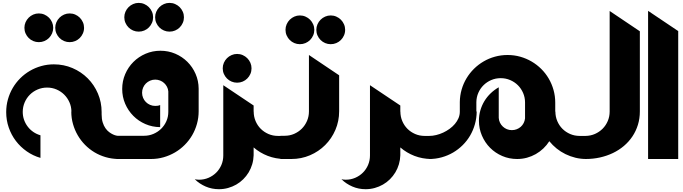

<svg xmlns="http://www.w3.org/2000/svg" viewBox="-20 -1113 4784 1344"><path d="M251.5 -1019Q272.5 -1019 290.8 -1011Q309.1 -1002.9 322.8 -989.3Q336.4 -975.6 344.5 -957.3Q352.5 -939 352.5 -918.5Q352.5 -897.5 344.5 -879.2Q336.4 -860.8 322.8 -847.2Q309.1 -833.5 290.8 -825.7Q272.5 -817.9 251.5 -817.9Q231 -817.9 212.6 -825.7Q194.3 -833.5 180.7 -847.2Q167 -860.8 158.9 -879.2Q150.9 -897.5 150.9 -918.5Q150.9 -939 158.9 -957.3Q167 -975.6 180.7 -989.3Q194.3 -1002.9 212.6 -1011Q231 -1019 251.5 -1019ZM467.3 -1019Q488.3 -1019 506.6 -1011Q524.9 -1002.9 538.6 -989.3Q552.2 -975.6 560.3 -957.3Q568.4 -939 568.4 -918.5Q568.4 -897.5 560.3 -879.2Q552.2 -860.8 538.6 -847.2Q524.9 -833.5 506.6 -825.7Q488.3 -817.9 467.3 -817.9Q446.8 -817.9 428.5 -825.7Q410.2 -833.5 396.5 -847.2Q382.8 -860.8 374.8 -879.2Q366.7 -897.5 366.7 -918.5Q366.7 -939 374.8 -957.3Q382.8 -975.6 396.5 -989.3Q410.2 -1002.9 428.5 -1011Q446.8 -1019 467.3 -1019ZM480 -332.5Q479.5 -367.2 465.8 -397.7Q452.1 -428.2 429.2 -450.9Q406.2 -473.6 375.5 -486.8Q344.7 -500 309.6 -500Q274.4 -500 243.2 -486.6Q211.9 -473.1 189 -450.2Q166 -427.2 152.6 -396Q139.2 -364.7 139.2 -329.6Q139.2 -300.3 148.4 -274.2Q157.7 -248 174.1 -226.6Q190.4 -205.1 213.1 -189.5Q235.8 -173.8 263.2 -166V-7.8Q210.9 -22.9 167 -53.7Q123 -84.5 91.1 -126.5Q59.1 -168.5 41.3 -220Q23.4 -271.5 23.4 -328.1Q23.4 -374.5 35.4 -417.2Q47.4 -460 69.1 -497.1Q90.8 -534.2 121.3 -564.7Q151.9 -595.2 189 -616.9Q226.1 -638.7 268.6 -650.6Q311 -662.6 356.9 -662.6Q426.3 -662.6 487.3 -636.5Q548.3 -610.4 593.8 -564.9Q639.2 -519.5 665.3 -458.5Q691.4 -397.5 691.4 -328.1V-312.5Q691.4 -279.8 699 -255.9Q706.5 -231.9 718.3 -215.3Q730 -198.7 744.1 -188.2Q758.3 -177.7 771 -171.9Q783.7 -166 793.2 -164.1Q802.7 -162.1 805.7 -162.1Q805.7 -162.1 804.9 -162.1Q804.2 -162.1 804.2 -161.9Q804.2 -161.6 805.2 -161.6Q806.2 -161.6 810.1 -161.6V0H805.7Q760.7 -1 719 -13.2Q677.2 -25.4 641.1 -47.1Q605 -68.8 575.2 -99.1Q545.4 -129.4 524.2 -166Q502.9 -202.6 491 -244.6Q479 -286.6 479 -332Z M1370.6 -334.5Q1370.6 -288.6 1358.6 -245.8Q1346.7 -203.1 1325 -166Q1303.2 -128.9 1272.7 -98.4Q1242.2 -67.9 1205.1 -46.1Q1168 -24.4 1125.5 -12.2Q1083 0 1037.1 0H795.4V-162.6H988.8Q1023.4 -162.6 1054.2 -175.8Q1085 -189 1108.2 -211.7Q1131.3 -234.4 1144.8 -264.9Q1158.2 -295.4 1158.2 -330.1V-473.1Q1156.7 -490.7 1148.9 -505.6Q1141.1 -520.5 1128.9 -531.7Q1116.7 -543 1100.6 -549.3Q1084.5 -555.7 1066.4 -555.7Q1047.4 -555.7 1030.5 -548.3Q1013.7 -541 1001.2 -528.6Q988.8 -516.1 981.7 -499.5Q974.6 -482.9 974.6 -463.9Q974.6 -444.8 981.7 -428Q988.8 -411.1 1001.2 -398.7Q1013.7 -386.2 1030.5 -378.9Q1047.4 -371.6 1066.4 -371.6Q1075.7 -371.6 1084.2 -372.8Q1092.8 -374 1101.1 -377.9V-223.1Q1045.9 -223.6 997.6 -244.6Q949.2 -265.6 913.1 -302Q877 -338.4 856.2 -386.7Q835.4 -435.1 835.4 -490.2Q835.4 -545.4 856.4 -594.2Q877.4 -643.1 913.8 -679.4Q950.2 -715.8 999 -736.8Q1047.9 -757.8 1103 -757.8Q1158.2 -757.8 1206.8 -737.1Q1255.4 -716.3 1291.7 -680.2Q1328.1 -644 1349.1 -595.7Q1370.1 -547.4 1370.6 -492.7ZM950.7 -1092.8Q971.7 -1092.8 990 -1084.7Q1008.3 -1076.7 1022 -1063Q1035.6 -1049.3 1043.7 -1031Q1051.8 -1012.7 1051.8 -992.2Q1051.8 -971.2 1043.7 -952.9Q1035.6 -934.6 1022 -920.9Q1008.3 -907.2 990 -899.4Q971.7 -891.6 950.7 -891.6Q930.2 -891.6 911.9 -899.4Q893.6 -907.2 879.9 -920.9Q866.2 -934.6 858.2 -952.9Q850.1 -971.2 850.1 -992.2Q850.1 -1012.7 858.2 -1031Q866.2 -1049.3 879.9 -1063Q893.6 -1076.7 911.9 -1084.7Q930.2 -1092.8 950.7 -1092.8ZM1166.5 -1092.8Q1187.5 -1092.8 1205.8 -1084.7Q1224.1 -1076.7 1237.8 -1063Q1251.5 -1049.3 1259.5 -1031Q1267.6 -1012.7 1267.6 -992.2Q1267.6 -971.2 1259.5 -952.9Q1251.5 -934.6 1237.8 -920.9Q1224.1 -907.2 1205.8 -899.4Q1187.5 -891.6 1166.5 -891.6Q1146 -891.6 1127.7 -899.4Q1109.4 -907.2 1095.7 -920.9Q1082 -934.6 1074 -952.9Q1065.9 -971.2 1065.9 -992.2Q1065.9 -1012.7 1074 -1031Q1082 -1049.3 1095.7 -1063Q1109.4 -1076.7 1127.7 -1084.7Q1146 -1092.8 1166.5 -1092.8Z M1639.6 -735.4Q1660.6 -735.4 1679 -727.3Q1697.3 -719.2 1710.9 -705.6Q1724.6 -691.9 1732.7 -673.6Q1740.7 -655.3 1740.7 -634.8Q1740.7 -613.8 1732.7 -595.5Q1724.6 -577.1 1710.9 -563.5Q1697.3 -549.8 1679 -542Q1660.6 -534.2 1639.6 -534.2Q1619.1 -534.2 1600.8 -542Q1582.5 -549.8 1568.8 -563.5Q1555.2 -577.1 1547.1 -595.5Q1539.1 -613.8 1539.1 -634.8Q1539.1 -655.3 1547.1 -673.6Q1555.2 -691.9 1568.8 -705.6Q1582.5 -719.2 1600.8 -727.3Q1619.1 -735.4 1639.6 -735.4ZM1972.2 0Q1909.7 -0.5 1854.5 -21.7Q1799.3 -43 1755.4 -81.1V-25.9Q1754.4 6.8 1745.4 37.1Q1736.3 67.4 1720.5 93.8Q1704.6 120.1 1682.6 141.8Q1660.6 163.6 1633.8 179Q1606.9 194.3 1576.2 202.9Q1545.4 211.4 1512.2 211.4Q1462.9 211.4 1419.4 192.6Q1376 173.8 1343.3 141.6Q1350.1 143.1 1357.9 144Q1365.7 145 1373.5 145Q1408.7 145 1439.7 131.6Q1470.7 118.2 1493.7 95.2Q1516.6 72.3 1529.8 41.5Q1543 10.7 1543 -24.4V-516.6L1755.4 -374.5V-332H1755.9Q1755.9 -296.9 1769 -265.6Q1782.2 -234.4 1805.2 -211.4Q1828.1 -188.5 1859.1 -175Q1890.1 -161.6 1925.8 -161.6H1972.2Z M2142.6 -728 2354 -585.9V-334.5Q2354 -265.1 2327.9 -204.1Q2301.8 -143.1 2256.3 -97.7Q2210.9 -52.2 2149.9 -26.1Q2088.9 0 2019.5 0H1943.4V-162.6H1973.1Q2008.3 -162.6 2039.1 -176Q2069.8 -189.5 2092.8 -212.4Q2115.7 -235.4 2129.2 -266.6Q2142.6 -297.9 2142.6 -333V-334.5ZM2079.1 -1004.9Q2100.1 -1004.9 2118.4 -996.8Q2136.7 -988.8 2150.4 -975.1Q2164.1 -961.4 2172.1 -943.1Q2180.2 -924.8 2180.2 -904.3Q2180.2 -883.3 2172.1 -865Q2164.1 -846.7 2150.4 -833Q2136.7 -819.3 2118.4 -811.5Q2100.1 -803.7 2079.1 -803.7Q2058.6 -803.7 2040.3 -811.5Q2022 -819.3 2008.3 -833Q1994.6 -846.7 1986.6 -865Q1978.5 -883.3 1978.5 -904.3Q1978.5 -924.8 1986.6 -943.1Q1994.6 -961.4 2008.3 -975.1Q2022 -988.8 2040.3 -996.8Q2058.6 -1004.9 2079.1 -1004.9ZM2294.9 -1004.9Q2315.9 -1004.9 2334.2 -996.8Q2352.5 -988.8 2366.2 -975.1Q2379.9 -961.4 2387.9 -943.1Q2396 -924.8 2396 -904.3Q2396 -883.3 2387.9 -865Q2379.9 -846.7 2366.2 -833Q2352.5 -819.3 2334.2 -811.5Q2315.9 -803.7 2294.9 -803.7Q2274.4 -803.7 2256.1 -811.5Q2237.8 -819.3 2224.1 -833Q2210.4 -846.7 2202.4 -865Q2194.3 -883.3 2194.3 -904.3Q2194.3 -924.8 2202.4 -943.1Q2210.4 -961.4 2224.1 -975.1Q2237.8 -988.8 2256.1 -996.8Q2274.4 -1004.9 2294.9 -1004.9Z M2999 0Q2936.5 -0.5 2881.3 -21.7Q2826.2 -43 2782.2 -81.1V-25.9Q2781.2 6.8 2772.2 37.1Q2763.2 67.4 2747.3 93.8Q2731.4 120.1 2709.5 141.8Q2687.5 163.6 2660.6 179Q2633.8 194.3 2603 202.9Q2572.3 211.4 2539.1 211.4Q2489.7 211.4 2446.3 192.6Q2402.8 173.8 2370.1 141.6Q2377 143.1 2384.8 144Q2392.6 145 2400.4 145Q2435.5 145 2466.6 131.6Q2497.6 118.2 2520.5 95.2Q2543.5 72.3 2556.6 41.5Q2569.8 10.7 2569.8 -24.4V-516.6L2782.2 -374.5V-332H2782.7Q2782.7 -296.9 2795.9 -265.6Q2809.1 -234.4 2832 -211.4Q2855 -188.5 2886 -175Q2917 -161.6 2952.6 -161.6H2999Z M4084 0Q4044.4 0 4007.8 -9Q3971.2 -18.1 3938.2 -34.2Q3905.3 -50.3 3876.7 -73.2Q3848.1 -96.2 3825.2 -124.5Q3807.6 -96.7 3783.4 -73.7Q3759.3 -50.8 3730.5 -34.4Q3701.7 -18.1 3668.7 -9Q3635.7 0 3600.1 0Q3544.4 0 3495.6 -21Q3446.8 -42 3410.6 -78.4Q3374.5 -114.7 3353.5 -163.6Q3332.5 -212.4 3332.5 -267.6Q3332.5 -305.7 3342.5 -340.3Q3352.5 -375 3370.8 -405.3Q3389.2 -435.5 3414.8 -460Q3440.4 -484.4 3471.2 -502V-288.1Q3472.2 -270 3479.7 -254.4Q3487.3 -238.8 3499.8 -227.1Q3512.2 -215.3 3528.3 -208.7Q3544.4 -202.1 3563 -202.1Q3581.1 -202.1 3596.9 -208.3Q3612.8 -214.4 3625.2 -225.3Q3637.7 -236.3 3645.5 -251.5Q3653.3 -266.6 3655.3 -284.2V-396Q3655.3 -431.2 3641.8 -462.2Q3628.4 -493.2 3605.5 -516.1Q3582.5 -539.1 3551.3 -552.5Q3520 -565.9 3484.9 -565.9Q3449.7 -565.9 3418.9 -552.7Q3388.2 -539.6 3365 -516.8Q3341.8 -494.1 3328.4 -463.4Q3314.9 -432.6 3314.5 -397.5V-333L3316.9 -332Q3316.4 -286.1 3304.4 -243.7Q3292.5 -201.2 3271 -164.3Q3249.5 -127.4 3219 -97.2Q3188.5 -66.9 3151.9 -45.4Q3115.2 -23.9 3072.8 -12Q3030.3 0 2984.9 0V-161.6Q3008.3 -161.6 3033.4 -167.7Q3058.6 -173.8 3082.3 -184.8Q3106 -195.8 3127.2 -211.2Q3148.4 -226.6 3164.3 -245.4Q3180.2 -264.2 3189.5 -285.9Q3198.7 -307.6 3198.7 -331.5V-398.4Q3199.2 -443.8 3211.4 -486.1Q3223.6 -528.3 3245.6 -564.9Q3267.6 -601.6 3298.1 -631.6Q3328.6 -661.6 3365.5 -683.1Q3402.3 -704.6 3444.8 -716.3Q3487.3 -728 3533.2 -728Q3579.1 -728 3621.6 -716.1Q3664.1 -704.1 3701.2 -682.4Q3738.3 -660.6 3768.8 -630.4Q3799.3 -600.1 3821 -563Q3842.8 -525.9 3854.7 -483.2Q3866.7 -440.4 3866.7 -394.5V-332H3867.7Q3867.7 -296.9 3880.9 -265.6Q3894 -234.4 3917 -211.4Q3939.9 -188.5 3970.9 -175Q4002 -161.6 4037.6 -161.6H4084Z M4247.6 -1036.1 4459 -894V-333.5Q4459 -283.2 4445.3 -239Q4431.6 -194.8 4406.7 -157.7Q4381.8 -120.6 4347.2 -91.3Q4312.5 -62 4270.3 -41.7Q4228 -21.5 4179.7 -10.7Q4131.3 0 4079.1 0V-161.6Q4114.3 -162.1 4144.8 -175.5Q4175.3 -189 4198.2 -211.9Q4221.2 -234.9 4234.4 -265.9Q4247.6 -296.9 4247.6 -332Z M4516.6 -1037.1 4727.5 -895.5V0H4516.6Z"/></svg>

Font: DimaBanoo
Style: Bold
Weight: 800
Designer: R.Balvardi
Foundry: R.Balvardi
Version: Version 1.0.0-alpha3